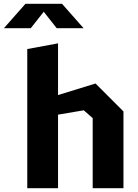

<svg xmlns="http://www.w3.org/2000/svg" viewBox="-88 -994 728 1014"><path d="M401.5 0H564V-405.5L416.5 -553L218.5 -492V-765L56 -735V0H218.5V-388.5L354.5 -411.5L401.5 -370ZM-67.5 -845H74.5L143 -932L211.5 -845H353.5L239.5 -974H46.5Z"/></svg>

Font: Monaspace Krypton ExtraBold
Style: Regular
Weight: 800
Designer: Riley Cran & the Lettermatic Team
Foundry: Lettermatic
Version: Version 1.101 (Monaspace Krypton)